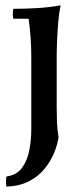

<svg xmlns="http://www.w3.org/2000/svg" viewBox="-20 -473 312 718"><path d="M192 -260V-74Q192 -46 193 -17.5Q194 11 199 40Q195 68 182 99.5Q169 131 146 159Q123 187 88 205Q53 223 4 225Q1 206 4 187Q42 182 62 155Q82 128 89.5 89.5Q97 51 97 10V-260Q97 -332 87 -403H30Q26 -422 30 -440Q69 -440 115 -442.5Q161 -445 207 -453Q201 -428 198 -392.5Q195 -357 193.5 -321Q192 -285 192 -260Z"/></svg>

Font: Poltawski Nowy
Style: Regular
Weight: 400
Designer: Adam Pótawski, Mateusz Machalski, Borys Kosmynka, Ania Wieluska
Foundry: Capitalics.wtf
Version: Version 1.001;gftools[0.9.25]